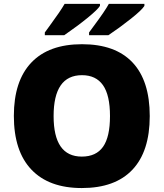

<svg xmlns="http://www.w3.org/2000/svg" viewBox="-20 -951 837 981"><path d="M745.1 -357.9Q745.1 -177.7 656.7 -84Q568.4 9.8 397.9 9.8Q230 9.8 140.4 -84.5Q50.8 -178.7 50.8 -358.9Q50.8 -537.1 139.9 -631.1Q229 -725.1 398.9 -725.1Q569.3 -725.1 657.2 -631.8Q745.1 -538.6 745.1 -357.9ZM253.9 -357.9Q253.9 -150.9 397.9 -150.9Q471.2 -150.9 506.6 -201.2Q542 -251.5 542 -357.9Q542 -464.8 506.1 -515.9Q470.2 -566.9 398.9 -566.9Q253.9 -566.9 253.9 -357.9ZM209 -771V-785.2L232.9 -817.9Q289.6 -895 310.1 -931.2H490.7V-920.9Q479 -901.9 428.5 -860.6Q377.9 -819.3 308.1 -771ZM435.1 -771V-785.2L459 -817.9Q515.6 -893.6 536.1 -931.2H717.8V-920.9Q705.1 -899.9 649.2 -855.5Q593.3 -811 533.7 -771Z"/></svg>

Font: Open Sans ExtBd
Style: Bold
Weight: 800
Foundry: Ascender Corporation
Version: Version 1.10